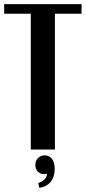

<svg xmlns="http://www.w3.org/2000/svg" viewBox="-27 -719 412 923"><path d="M365 -653H237V0H121V-653H-7V-699H365ZM200 116Q190 118 185 118Q166 118 154.5 105.5Q143 93 143 74Q143 54 155.5 41Q168 28 188 28Q211 28 223.5 45.5Q236 63 236 93Q236 131 216.5 155Q197 179 162 184L157 161Q178 153 187.5 143Q197 133 200 116Z"/></svg>

Font: Moniqa ExtBd Paragraph
Style: Regular
Weight: 800
Designer: Rajesh Rajput
Foundry: Rajesh Rajput
Version: Version 1.000